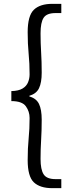

<svg xmlns="http://www.w3.org/2000/svg" viewBox="-20 -810 371 999"><path d="M252 169Q188 169 156 138.5Q124 108 124 23Q124 -39 129 -89Q134 -139 134 -196Q134 -230 114.5 -257Q95 -284 39 -284V-336Q77 -337 97.5 -349.5Q118 -362 126 -382Q134 -402 134 -423Q134 -480 129 -530.5Q124 -581 124 -642Q124 -728 156 -759Q188 -790 252 -790H299V-742H269Q223 -742 207 -717.5Q191 -693 191 -637Q191 -585 194 -537.5Q197 -490 197 -432Q197 -380 183 -351Q169 -322 133 -312V-308Q169 -298 183 -269Q197 -240 197 -187Q197 -130 194 -82Q191 -34 191 17Q191 72 207 97Q223 122 269 122H299V169Z"/></svg>

Font: Source Han Sans SC Normal
Style: Regular
Weight: 350
Designer: Ryoko NISHIZUKA 西塚涼子 (kana, bopomofo & ideographs); Paul D. Hunt (Latin, Greek & Cyrillic); Sandoll Communications 산돌커뮤니
Foundry: Adobe
Version: Version 2.004;hotconv 1.0.118;makeotfexe 2.5.65603